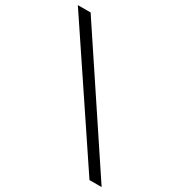

<svg xmlns="http://www.w3.org/2000/svg" viewBox="-224 -826 974 1041"><g transform="rotate(30 262.5 -305.0)"><path d="M-40 -700H40L565 90H489Z"/></g></svg>

Font: Electrolize
Style: Regular
Weight: 400
Designer: Valery Zaveryaev
Foundry: Cyreal (www.cyreal.org)
Version: Version 1.002